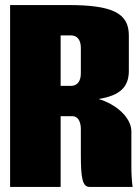

<svg xmlns="http://www.w3.org/2000/svg" viewBox="-20 -740 555 760"><path d="M220 -600H260C286 -600 300 -582 300 -550V-450C300 -418 286 -400 260 -400H220ZM20 -720V0H220V-280H268C287 -280 300 -260 300 -230V-130C300 -35 306 0 335 0H505C502 -20 500 -49 500 -80V-220C500 -276 437 -329 370 -348C456 -362 490 -396 490 -460V-600C490 -688 425 -720 250 -720Z"/></svg>

Font: MikodacsPCS
Style: Regular
Weight: 900
Designer: gluk (gluksza@wp.pl)
Foundry: gluk (gluksza@wp.pl)
Version: Version 0.27